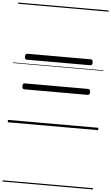

<svg xmlns="http://www.w3.org/2000/svg" viewBox="-86 -1062 935 1614"><g transform="rotate(5 381.5 -255.0)"><path d="M114 -538Q105 -538 100.5 -544Q96 -550 96 -562Q96 -588 114 -588H649Q658 -588 662.5 -581.5Q667 -575 667 -562Q667 -538 649 -538ZM114 -288Q105 -288 100.5 -294Q96 -300 96 -312Q96 -338 114 -338H649Q658 -338 662.5 -331.5Q667 -325 667 -312Q667 -288 649 -288ZM0 490H763V500H0ZM0 -20H763V0H0ZM0 -505H763V-500H0ZM0 -1010H763V-1000H0Z"/></g></svg>

Font: Playwrite ES Deco Guides
Style: Regular
Weight: 400
Designer: Veronika Burian, José Scaglione
Foundry: TypeTogether
Version: Version 1.003